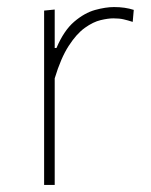

<svg xmlns="http://www.w3.org/2000/svg" viewBox="-20 -524 429 544"><path d="M105 0V-494L135 -497V-388H140Q161 -437.5 190.2 -462.5Q219.5 -487.5 249.5 -495.8Q279.5 -504 303 -504Q319 -504 332.8 -502Q346.5 -500 359 -496L356 -462Q342 -466.5 330.2 -469.2Q318.5 -472 301 -472Q286.5 -472 265.2 -467Q244 -462 220.5 -445.2Q197 -428.5 174.8 -394.2Q152.5 -360 135 -302V0Z"/></svg>

Font: Heraclito Thin
Style: Regular
Weight: 100
Designer: Kostas Bartsokas (font) & Cristiano Sobral (main changes)
Foundry: Kostas Bartsokas (font) & Cristiano Sobral (main changes)
Version: Version 1.00;July 8, 2020;FontCreator 13.0.0.2655 64-bit